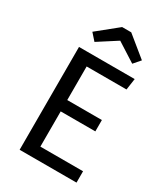

<svg xmlns="http://www.w3.org/2000/svg" viewBox="-220 -1014 975 1114"><g transform="rotate(30 267.5 -457.0)"><path d="M100 0H481V-76H195V-312H427V-388H195V-613H462L473 -689H100ZM163 -759 289 -840 416 -759 455 -804 320 -914H259L123 -804Z"/></g></svg>

Font: FiraGO Unicode
Style: Regular
Weight: 400
Designer: bBox Type
Foundry: bBox Type GmbH
Version: Version 1.001;PS 001.001;hotconv 1.0.88;makeotf.lib2.5.64775